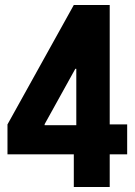

<svg xmlns="http://www.w3.org/2000/svg" viewBox="-20 -750 540 770"><path d="M276 0V-131H10V-251L276 -730H420V-251H490V-131H420V0ZM159 -248H286V-474H282L159 -252Z"/></svg>

Font: M PLUS 1 Code
Style: Bold
Weight: 700
Designer: Coji Morishita
Foundry: UNDERFOREST DESIGN
Version: Version 1.002